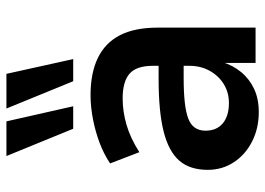

<svg xmlns="http://www.w3.org/2000/svg" viewBox="-134 -682 826 598"><g transform="rotate(-90 279.0 -383.0)"><path d="M229 10Q178 10 137 -11Q96 -32 72.5 -68Q49 -104 49 -149Q49 -205 78 -238Q107 -271 169 -286.5Q231 -302 332 -302H389V-224H336Q291 -224 259.5 -220.5Q228 -217 208.5 -209.5Q189 -202 180 -188.5Q171 -175 171 -156Q171 -121 194 -102Q217 -83 257 -83Q290 -83 316 -99Q342 -115 357.5 -143Q373 -171 373 -206V-320Q373 -371 348.5 -392.5Q324 -414 271 -414Q231 -414 189.5 -402Q148 -390 104 -362L69 -453Q97 -472 132.5 -485.5Q168 -499 207 -506.5Q246 -514 282 -514Q350 -514 397 -491.5Q444 -469 468 -423Q492 -377 492 -304V0H382V-105H385Q375 -71 353.5 -45Q332 -19 301 -4.5Q270 10 229 10ZM325 -568 240 -776H348L394 -568ZM177 -568 92 -776H200L247 -568Z"/></g></svg>

Font: Nunitoga
Style: Bold
Weight: 700
Designer: Vernon Adams
Foundry: Vernon Adams
Version: Version 1.0